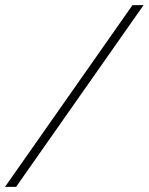

<svg xmlns="http://www.w3.org/2000/svg" viewBox="-54 -725 578 745"><path d="M-34.5 0 460 -705H503L8.5 0Z"/></svg>

Font: Newsreader 60pt Medium
Style: Italic
Weight: 500
Italic angle: -17°
Designer: Hugues Gentile
Foundry: Production Type
Version: Version 1.003